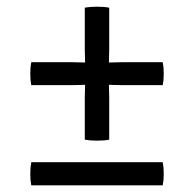

<svg xmlns="http://www.w3.org/2000/svg" viewBox="-20 -554 580 574"><path d="M73.5 -368Q72 -360 71.2 -352.2Q70.5 -344.5 70.5 -334Q70.5 -323.5 71.2 -315.2Q72 -307 73.5 -299.5H197Q205 -299.5 217.8 -300Q230.5 -300.5 238.5 -300.5H301.5Q309.5 -300.5 322.2 -300Q335 -299.5 343.5 -299.5H466.5Q468 -307 468.8 -315.2Q469.5 -323.5 469.5 -334Q469.5 -344.5 468.8 -352.2Q468 -360 466.5 -368H343.5Q335 -368 322.2 -367.5Q309.5 -367 301.5 -367H238.5Q230.5 -367 217.8 -367.5Q205 -368 197 -368ZM233.5 -405Q233.5 -397 234 -384Q234.5 -371 234.5 -363V-304.5Q234.5 -296.5 234 -283.8Q233.5 -271 233.5 -262.5V-136.5Q241.5 -135 250.5 -134.2Q259.5 -133.5 270 -133.5Q280 -133.5 289.8 -134.2Q299.5 -135 306.5 -136.5V-262.5Q306.5 -271 306 -283.8Q305.5 -296.5 305.5 -304.5V-363Q305.5 -371 306 -384Q306.5 -397 306.5 -405V-531Q299.5 -532.5 289.8 -533.2Q280 -534 270 -534Q259.5 -534 250.5 -533.2Q241.5 -532.5 233.5 -531ZM73.5 0Q72 -8.5 71.2 -16.5Q70.5 -24.5 70.5 -34.5Q70.5 -45 71.2 -52.2Q72 -59.5 73.5 -69H466.5Q468 -59.5 468.8 -52.2Q469.5 -45 469.5 -34.5Q469.5 -24.5 468.8 -16.5Q468 -8.5 466.5 0Z"/></svg>

Font: Signika SC
Style: Regular
Weight: 300
Designer: Anna Giedryś
Foundry: Anna Giedryś
Version: Version 2.000